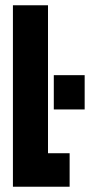

<svg xmlns="http://www.w3.org/2000/svg" viewBox="-20 -708 341 728"><path d="M29 0V-688H162V-127H244V0ZM184 -293V-423H301V-293Z"/></svg>

Font: Saira Ultra Condensed Black
Style: Regular
Weight: 900
Width: 1
Designer: Hector Gatti with collaboration of the Omnibus-Type team
Foundry: Omnibus-Type
Version: Version 1.001; ttfautohint (v1.8)